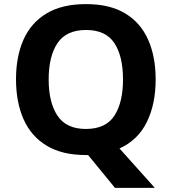

<svg xmlns="http://www.w3.org/2000/svg" viewBox="-20 -745 836 935"><path d="M738 -358Q738 -238 695 -150.5Q652 -63 562 -22L734 170H540L409 10H398Q282 10 206.5 -36Q131 -82 94.5 -165Q58 -248 58 -359Q58 -470 94.5 -552Q131 -634 206.5 -679.5Q282 -725 399 -725Q515 -725 590 -679.5Q665 -634 701.5 -551.5Q738 -469 738 -358ZM217 -358Q217 -246 260 -181.5Q303 -117 398 -117Q495 -117 537 -181.5Q579 -246 579 -358Q579 -471 537 -535Q495 -599 399 -599Q303 -599 260 -535Q217 -471 217 -358Z"/></svg>

Font: Noto Sans Telugu
Style: Bold
Weight: 700
Designer: Jelle Bosma - Monotype Design Team
Foundry: Monotype Imaging Inc.
Version: Version 2.005; ttfautohint (v1.8.4.7-5d5b)